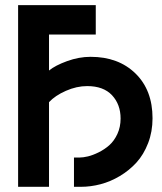

<svg xmlns="http://www.w3.org/2000/svg" viewBox="-20 -720 623 740"><path d="M49.8 0V-700.2H349.1V-586.9H168.9V-448.2Q192.9 -467.8 238.5 -484.4Q284.2 -501 329.1 -501Q436.5 -501 502.2 -436.8Q567.9 -372.6 567.9 -264.2Q567.9 -212.4 550.8 -168.2Q533.7 -124 505.9 -93.5Q478 -63 441.9 -41.5Q405.8 -20 367.7 -10Q329.6 0 292 0H265.1V-112.8H286.1Q300.3 -112.8 318.8 -117.2Q337.4 -121.6 360.1 -132.8Q382.8 -144 401.4 -160.4Q419.9 -176.8 432.4 -203.6Q444.8 -230.5 444.8 -263.2Q444.8 -317.4 411.9 -352.8Q378.9 -388.2 315.9 -388.2Q275.4 -388.2 233.9 -369.9Q192.4 -351.6 168.9 -326.2V0Z"/></svg>

Font: Cakra Normal
Style: Regular
Weight: 400
Designer: Lucia Kollert, Vojtech Kollert
Foundry: OoM Type
Version: Version 1.000;Glyphs 3.1.1 (3148)